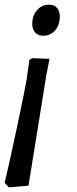

<svg xmlns="http://www.w3.org/2000/svg" viewBox="-31 -524 329 822"><path d="M181 -272 168 -206 91 271 7 278 -11 259Q12 161 44 10Q76 -141 83 -184L95 -268L108 -275ZM225 -453Q225 -417 205 -394Q185 -371 154 -371Q132 -371 119.5 -385Q107 -399 107 -422Q107 -457 127.5 -480.5Q148 -504 179 -504Q201 -504 213 -490.5Q225 -477 225 -453Z"/></svg>

Font: Andada Pro Medium
Style: Italic
Weight: 500
Italic angle: -7°
Designer: Carolina Giovagnoli
Foundry: Huerta Tipografica
Version: Version 3.005; ttfautohint (v1.8.4)